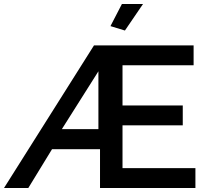

<svg xmlns="http://www.w3.org/2000/svg" viewBox="-45 -936 1028 956"><path d="M577 -784 505 -806 562 -916H667ZM423 -710H919V-611H565V-411H865V-312H565V-99H928V0H453V-193H214L96 0H-25ZM445 -293V-581L263 -293Z"/></svg>

Font: Oxford Sans SemiBold
Style: Regular
Weight: 600
Designer: Matt McInerney, Pablo Impallari, Rodrigo Fuenzalida
Foundry: Matt McInerney, Pablo Impallari, Rodrigo Fuenzalida
Version: Version 3.000g; ttfautohint (v1.5) -l 8 -r 28 -G 28 -x 14 -D